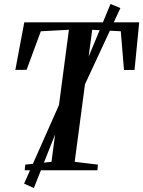

<svg xmlns="http://www.w3.org/2000/svg" viewBox="-20 -855 719 964"><path d="M104 0 107 -28.5 238.5 -42.5 326 -705.5 185 -698 113.5 -504.5 57 -504 102 -743H679L655.5 -504L602.5 -503.5L586.5 -698L443 -705.5L355 -42.5L471.5 -28.5L469 0ZM101 67 302.5 -387 358.5 -410.5 535 -835 584.5 -814.5 390 -396 333.5 -373.5 150 89Z"/></svg>

Font: Merriweather 96pt Medium
Style: Italic
Weight: 500
Italic angle: -7.8°
Version: Version 2.101